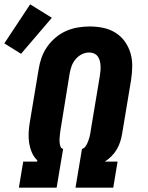

<svg xmlns="http://www.w3.org/2000/svg" viewBox="-61 -865 681 885"><path d="M26 0 46 -120H110L111 -126Q95 -141 86 -162Q77 -183 73.5 -205Q70 -227 71 -251Q72 -275 76 -299L117 -545Q121 -572 130.5 -599Q140 -626 156.5 -649.5Q173 -673 195.5 -692Q218 -711 244.5 -722.5Q271 -734 298.5 -738.5Q326 -743 353 -743Q385 -743 415.5 -736.5Q446 -730 471.5 -714Q497 -698 514.5 -673.5Q532 -649 540.5 -620Q549 -591 548.5 -559Q548 -527 543 -495L502 -249Q499 -230 493 -211.5Q487 -193 477 -176Q467 -159 452.5 -144.5Q438 -130 422 -120H481L461 0H287L317 -179Q325 -180 331 -187.5Q337 -195 340.5 -202.5Q344 -210 347 -218.5Q350 -227 352 -235Q354 -243 355.5 -251.5Q357 -260 358 -268L399 -514Q401 -526 402 -538Q403 -550 402.5 -561.5Q402 -573 399 -584.5Q396 -596 389.5 -605Q383 -614 372.5 -618.5Q362 -623 350 -623Q332 -623 315.5 -614.5Q299 -606 287 -591.5Q275 -577 269 -560Q263 -543 260 -526L220 -279Q218 -270 217 -261Q216 -252 215 -243Q214 -234 213.5 -224.5Q213 -215 214 -206.5Q215 -198 218 -189Q221 -180 230 -179L200 0ZM36 -617 -41 -665 78 -845 178 -783Z"/></svg>

Font: Iosevka Curly Slab HvExObl
Style: Regular
Weight: 900
Width: 7
Italic angle: -9°
Monospace: yes
Designer: Belleve Invis
Foundry: Belleve Invis
Version: Version 11.1.0; ttfautohint (v1.8.3)